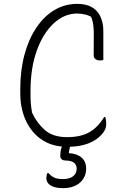

<svg xmlns="http://www.w3.org/2000/svg" viewBox="-20 -740 640 994"><path d="M327 20Q268 20 222.5 -2Q177 -24 146.5 -62.5Q116 -101 100.5 -150Q85 -199 85 -254V-281Q85 -376 106.5 -456Q128 -536 167.5 -595.5Q207 -655 261 -687.5Q315 -720 380 -720Q402 -720 420 -716Q438 -712 452.5 -704.5Q467 -697 478 -686Q490 -674 498 -658Q506 -642 510.5 -622.5Q515 -603 515 -580Q515 -543 515 -505.5Q515 -468 515 -430Q512 -429 508.5 -428Q505 -427 500 -427Q482 -427 473.5 -434.5Q465 -442 465 -453Q465 -518 465.5 -557.5Q466 -597 460.5 -624.5Q455 -652 437 -680L476 -638Q448 -658 424 -664Q400 -670 380 -670Q313 -670 258 -619Q203 -568 170.5 -478Q138 -388 138 -270V-247Q138 -219 140 -199Q142 -179 146 -157Q170 -104 212 -67Q254 -30 327 -30Q399 -30 443.5 -56Q488 -82 519 -134H525Q526 -130 527 -126Q528 -122 528.5 -117.5Q529 -113 529.5 -109Q530 -105 530 -101Q530 -82 523 -67.5Q516 -53 502 -39Q482 -19 456.5 -6Q431 7 399 13.5Q367 20 327 20ZM426 133Q426 177 394 205.5Q362 234 306 234Q276 234 257 227Q238 220 229 208.5Q220 197 220 184Q220 179 220.5 174.5Q221 170 222 165.5Q223 161 225 156H231Q245 172 261 179.5Q277 187 306 187Q340 187 358.5 172.5Q377 158 377 133Q377 113 362.5 102Q348 91 319 91Q307 91 299.5 84.5Q292 78 292 69Q292 58 293 48.5Q294 39 296.5 30.5Q299 22 302 14.5Q305 7 308 0Q310 -4 315.5 -7.5Q321 -11 330 -12Q339 -13 351 -11Q348 -3 346 4.5Q344 12 342.5 19Q341 26 339.5 33Q338 40 337 47V53Q378 55 402 75.5Q426 96 426 133Z"/></svg>

Font: Recursive Casual Light
Style: Regular
Weight: 300
Version: Version 1.047